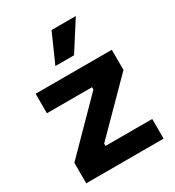

<svg xmlns="http://www.w3.org/2000/svg" viewBox="-184 -873 891 980"><g transform="rotate(-30 262.0 -383.0)"><path d="M34 0V-121L305 -396V-410H39V-525H488V-406L215 -130V-116H490V0ZM307 -597H197L272 -766H415Z"/></g></svg>

Font: Bricolage Grotesque
Style: Bold
Weight: 700
Designer: Mathieu Triay
Foundry: Atelier Triay
Version: Version 1.001;gftools[0.9.33.dev8+g029e19f]